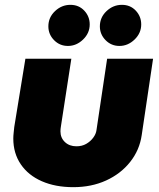

<svg xmlns="http://www.w3.org/2000/svg" viewBox="-20 -761 658 794"><path d="M613 -518 566 -202Q557 -140 518 -91Q479 -42 418.5 -14.5Q358 13 283 13Q209 13 153 -11.5Q97 -36 66 -81.5Q35 -127 35 -188Q35 -199 36.5 -212.5Q38 -226 39 -236L85 -518H275L232 -239Q231 -235 230.5 -228Q230 -221 230 -218Q230 -191 248.5 -173.5Q267 -156 296 -156Q319 -156 336.5 -166Q354 -176 365.5 -191.5Q377 -207 379 -223L423 -518ZM474 -571Q440 -571 416.5 -595Q393 -619 393 -652Q393 -689 420.5 -715Q448 -741 484 -741Q519 -741 541.5 -717Q564 -693 564 -660Q564 -624 536.5 -597.5Q509 -571 474 -571ZM261 -571Q227 -571 203.5 -595Q180 -619 180 -652Q180 -689 207.5 -715Q235 -741 271 -741Q306 -741 328.5 -717Q351 -693 351 -660Q351 -624 323.5 -597.5Q296 -571 261 -571Z"/></svg>

Font: MuseoModerno Thin Black
Style: Italic
Weight: 900
Italic angle: -9°
Version: Version 1.003